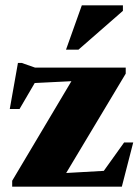

<svg xmlns="http://www.w3.org/2000/svg" viewBox="-20 -697 521 717"><path d="M25.5 0V-22L267 -428L361.5 -399.5L60 -384.5L134.5 -429.5L53 -290H16.5L47 -462H61L111 -444.5H449.5V-422L205 -14L104 -44L395 -60.5L338 -17.5L443.5 -165H477.5L435 0ZM226.5 -511.5 285.5 -677H439V-656.5L273 -511.5Z"/></svg>

Font: Newsreader 24pt ExtraBold
Style: Regular
Weight: 800
Designer: Hugues Gentile
Foundry: Production Type
Version: Version 1.003